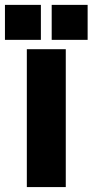

<svg xmlns="http://www.w3.org/2000/svg" viewBox="-24 -760 376 780"><path d="M85 -560.1H243.2V0H85ZM-3.9 -598.1V-740.2H142.1V-598.1ZM186 -598.1V-740.2H332V-598.1Z"/></svg>

Font: TASA Explorer
Style: Regular
Weight: 900
Designer: Weizhong Zhang
Foundry: Local Remote
Version: Version 1.000;Glyphs 3.1.2 (3151)